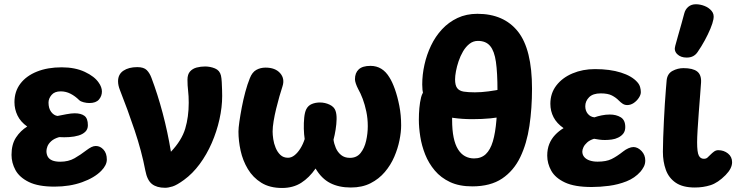

<svg xmlns="http://www.w3.org/2000/svg" viewBox="-20 -877 3522 915"><path d="M239.7 12.4Q162.3 12.4 117.6 -9.6Q72.8 -31.6 53.8 -66.3Q34.9 -101.1 34.9 -138.9Q34.9 -189 56.2 -221.6Q77.6 -254.2 109.7 -274Q78.1 -296.3 63.5 -326.4Q48.9 -356.4 48.9 -390Q48.9 -441.4 77.2 -478.5Q105.4 -515.6 156.3 -535.9Q207.1 -556.2 273.9 -556.2Q337.9 -556.2 384.3 -534.4Q430.8 -512.7 450.8 -482.6Q457.7 -473.1 461.7 -462.2Q465.7 -451.3 465.7 -441.1Q465.7 -419.3 451.6 -402.7Q437.4 -386 405.8 -386Q393 -386 378.7 -389.6Q364.3 -393.2 357.3 -399.9Q338.3 -418.9 316.3 -430.2Q294.2 -441.6 269.3 -441.6Q239.9 -441.6 225.6 -424.4Q211.2 -407.3 211.2 -388.2Q211.2 -360.6 223.8 -343.8Q236.3 -327 254.1 -324.4Q271.6 -327.9 295.6 -332.5Q319.7 -337.1 335.9 -337.1Q365.9 -337.1 382.3 -325Q398.8 -312.9 398.8 -280.1Q398.8 -261 386.5 -249.1Q374.2 -237.1 354.2 -231.2Q334.2 -225.2 310.1 -223.7Q286 -222.1 262.1 -223.6Q237.6 -216.6 224.1 -204.2Q210.7 -191.9 206 -179.2Q201.3 -166.6 201.3 -157.2Q201.3 -141.9 207.8 -130.2Q214.3 -118.6 229.2 -112.4Q244 -106.3 267.2 -106.3Q306.3 -106.3 335.3 -122.9Q364.3 -139.6 392 -161Q404.9 -170.8 415.7 -176.1Q426.4 -181.3 436.6 -181.3Q457.6 -181.3 473.3 -163.9Q489.1 -146.6 489.1 -116.7Q489.1 -89.9 462.4 -62.8Q430.1 -29.8 371.3 -8.7Q312.6 12.4 239.7 12.4Z M766.7 17.9Q727.2 17.9 704.3 0Q681.4 -17.9 672.6 -64.3Q655.2 -155.8 621.7 -255.6Q588.2 -355.3 551.7 -447.4Q542.6 -470.1 542.6 -489.7Q542.6 -522.9 568 -540Q593.4 -557.1 634.3 -557.1Q665.3 -557.1 679.4 -542.9Q693.4 -528.8 701.8 -505.9Q731.4 -427.6 755.2 -338.1Q779 -248.6 794.6 -153.8Q845.9 -207.9 862.7 -263.9Q879.4 -320 879.4 -387.1Q879.4 -420.1 876.4 -444.9Q873.4 -469.8 873.4 -496.9Q873.4 -522.8 885.7 -536.4Q897.9 -550.1 917.3 -555.2Q936.8 -560.2 957.3 -560.2Q981.9 -560.2 1004.5 -550.9Q1027.1 -541.6 1033 -517Q1035.8 -504.6 1036.8 -485.7Q1037.8 -466.8 1038.3 -448.6Q1038.8 -430.4 1038.8 -419.4Q1038.8 -366.3 1025.9 -308.4Q1013 -250.4 989.2 -195.6Q965.3 -140.8 931.7 -95.2Q898 -49.6 857.2 -19.9Q822.8 5.2 802.2 11.6Q781.7 17.9 766.7 17.9Z M1324.2 18.8Q1265.4 18.8 1225.4 -6.1Q1185.4 -31 1161.2 -71.4Q1136.9 -111.9 1126.7 -158.9Q1116.4 -205.9 1116.4 -249.9Q1116.4 -266.6 1120.8 -297.3Q1125.2 -328.1 1132.3 -365.4Q1139.4 -402.8 1149.2 -439.2Q1159 -475.6 1170.6 -504.2Q1181.7 -532.8 1201.3 -543.8Q1220.9 -554.8 1245.4 -554.8Q1291.7 -554.8 1314.9 -528.5Q1338.2 -502.2 1326.2 -465.3Q1319.6 -445.6 1311.6 -417.6Q1303.6 -389.6 1296.1 -358.8Q1288.6 -328 1283.9 -299.4Q1279.2 -270.8 1279.2 -250Q1279.2 -235.1 1282.2 -214.1Q1285.2 -193 1293.7 -172.6Q1302.1 -152.2 1316.3 -138.7Q1330.4 -125.2 1352.6 -125.2Q1368.7 -125.2 1383.8 -137.2Q1398.9 -149.2 1411.6 -169.6Q1424.3 -190 1432 -214.4Q1428.6 -236.1 1427.9 -263.7Q1427.3 -291.2 1429.8 -316.4Q1432.3 -341.6 1439.3 -355.9Q1448.2 -373.8 1465.8 -381.2Q1483.3 -388.6 1504.6 -388.6Q1529.2 -388.6 1551.1 -378.1Q1572.9 -367.6 1579 -348.9Q1584.6 -333 1584.1 -309.1Q1583.6 -285.2 1579.4 -259.2Q1575.3 -233.1 1569.4 -211.4Q1571.9 -191.8 1580.5 -171.7Q1589.1 -151.7 1605.6 -138.2Q1622 -124.7 1647.6 -124.7Q1680 -124.7 1698.5 -147.9Q1717 -171.2 1724.8 -205.9Q1732.7 -240.7 1732.7 -275.7Q1732.7 -312.1 1725.8 -345.1Q1718.9 -378.1 1708.6 -405.7Q1698.2 -433.2 1686.9 -452.8Q1680.1 -465.9 1675.8 -478.6Q1671.6 -491.3 1671.6 -499.2Q1671.6 -529.7 1689.6 -546.4Q1707.6 -563.1 1745.7 -563.1Q1803.2 -563.1 1836.2 -507.6Q1849.2 -487.3 1861.8 -452.3Q1874.3 -417.3 1883 -373Q1891.7 -328.7 1891.7 -279.2Q1891.7 -247.7 1883.8 -208.6Q1876 -169.4 1859 -129.9Q1842 -90.3 1813.9 -57.2Q1785.9 -24.1 1745.9 -3.8Q1706 16.6 1651.9 16.6Q1594.6 16.6 1553.4 -4.7Q1512.2 -25.9 1483.9 -73.9Q1453.8 -30.2 1415.3 -5.7Q1376.8 18.8 1324.2 18.8Z M2230.6 11.2Q2168.7 11.2 2124.9 -9.3Q2081.1 -29.9 2052.1 -64.3Q2023 -98.8 2006.3 -140.7Q1989.7 -182.7 1982.9 -225.8Q1976.1 -269 1976.1 -306.3Q1976.1 -334.3 1978.5 -361.8Q1980.9 -389.2 1986.9 -413.6Q1992.8 -436.3 2007.1 -449.4Q2021.4 -462.4 2046.6 -462.4Q2066.3 -462.4 2089.7 -456.1Q2113.1 -449.7 2128.6 -435.2Q2144.1 -420.8 2140.6 -396.6Q2137.6 -370.6 2136.1 -350.6Q2134.6 -330.6 2134.6 -306.3Q2134.6 -257.2 2141.8 -222.2Q2149 -187.2 2162.9 -165.2Q2176.8 -143.1 2196.2 -132.6Q2215.6 -122 2239.3 -122Q2273.4 -122 2295.1 -142.5Q2316.8 -163 2328.8 -203.4Q2340.8 -243.9 2345.8 -304.8Q2350.8 -365.8 2350.8 -445.7Q2350.8 -530.4 2343.4 -582.1Q2336 -633.8 2315.8 -657.9Q2295.6 -682.1 2257.6 -682.1Q2235.2 -682.1 2217.5 -668.2Q2199.8 -654.3 2186.8 -632.3Q2173.9 -610.2 2165.5 -585.3Q2157.1 -560.4 2152.9 -537.4Q2148.7 -514.4 2148.7 -498.9Q2148.7 -470.4 2158.7 -457.2Q2168.7 -443.9 2189.7 -440.4Q2210.8 -437 2243.1 -437Q2273.9 -437 2307.9 -441.6Q2341.9 -446.1 2373.1 -452.5Q2404.3 -458.9 2427.1 -464.6Q2458.9 -472.7 2476.3 -465Q2493.7 -457.3 2500.5 -441.3Q2507.3 -425.2 2507.3 -407Q2507.3 -394.1 2503.4 -381.9Q2499.6 -369.7 2483.2 -359Q2454.6 -340 2389.7 -324.6Q2324.8 -309.1 2230.7 -309.1Q2183.9 -309.1 2141 -315.1Q2098.1 -321.1 2064.6 -338.1Q2031 -355.1 2011.6 -388Q1992.2 -420.9 1992.2 -474.4Q1992.2 -521 2002.8 -568.6Q2013.3 -616.2 2034.1 -659.7Q2054.8 -703.2 2086.4 -737.3Q2118 -771.3 2160.2 -791.3Q2202.4 -811.2 2255 -811.2Q2381.1 -811.2 2448.3 -726.7Q2515.4 -642.2 2515.4 -454.3Q2515.4 -361 2503 -277Q2490.6 -193 2459.4 -128.1Q2428.2 -63.2 2372.8 -26Q2317.3 11.2 2230.6 11.2Z M2799.6 14.2Q2718.4 14.2 2672.4 -7.4Q2626.3 -29 2607.1 -63.4Q2587.9 -97.8 2587.9 -135.3Q2587.9 -166.6 2597.7 -190.9Q2607.6 -215.2 2625.3 -233.9Q2643 -252.7 2665.8 -266.4Q2633.4 -288.8 2618.1 -318.2Q2602.8 -347.6 2602.8 -382.4Q2602.8 -432.7 2631.4 -469.7Q2660 -506.8 2708.4 -527.2Q2756.8 -547.7 2815.6 -547.7Q2887.1 -547.7 2939.1 -531.2Q2991.1 -514.8 3016.8 -485.9Q3027 -474.7 3030.5 -462.1Q3034 -449.6 3034 -437.9Q3034 -425.2 3024.3 -410.7Q3014.7 -396.1 3000.1 -386.2Q2985.4 -376.3 2969.2 -376.3Q2957.1 -376.3 2947.6 -382.5Q2938.1 -388.7 2929.1 -397.9Q2915.7 -411.8 2896.4 -421.9Q2877.1 -432 2842.8 -432Q2805.7 -432 2787.4 -413.6Q2769.2 -395.2 2769.2 -370.8Q2769.2 -349.3 2781.3 -334.6Q2793.4 -319.9 2812.9 -317.8Q2827.7 -323.2 2847.3 -327.2Q2866.9 -331.2 2886.1 -331.2Q2916.7 -331.2 2938.2 -318.1Q2959.8 -304.9 2959.8 -271.6Q2959.8 -252.9 2950.7 -240.9Q2941.6 -228.9 2925.9 -221.3Q2912.1 -214.3 2895.3 -212.1Q2878.4 -209.8 2862.8 -209.8Q2848.4 -209.8 2835.5 -211.7Q2822.6 -213.7 2811.1 -215.7Q2790.7 -209.4 2778.2 -198.2Q2765.7 -186.9 2760.4 -175.2Q2755.1 -163.6 2755.1 -154.7Q2755.1 -139.7 2764.3 -128.7Q2773.6 -117.8 2790.1 -112.2Q2806.7 -106.6 2827.9 -106.6Q2868.8 -106.6 2894.1 -118.9Q2919.4 -131.2 2950.8 -156Q2961.3 -164.4 2974.7 -170.4Q2988 -176.3 2999.4 -176.3Q3020.2 -175.6 3037.7 -156.9Q3055.1 -138.3 3055.1 -112Q3055.1 -95.6 3047.8 -81.9Q3040.4 -68.2 3032.2 -58.8Q3005.1 -28.4 2965.6 -12.8Q2926.1 2.8 2883 8.5Q2839.9 14.2 2799.6 14.2Z M3291.3 16.6Q3233.7 16.6 3200.3 -6.3Q3167 -29.1 3153.1 -67.8Q3139.1 -106.6 3139.1 -153.7Q3139.1 -181.8 3140.5 -220.4Q3141.9 -259 3143.9 -300.9Q3145.9 -342.9 3148.4 -382.2Q3150.9 -421.4 3153.4 -451.3Q3155.9 -481.2 3157.1 -495.4Q3160.7 -526.2 3185.3 -539.3Q3209.9 -552.3 3236.9 -552.3Q3281.9 -552.3 3302.4 -536.4Q3323 -520.4 3321 -484.2Q3319.6 -463.3 3316.6 -424.7Q3313.6 -386.1 3310.2 -342Q3306.8 -297.9 3304.5 -259Q3302.2 -220.1 3302.2 -199.2Q3302.2 -151.1 3310.2 -135.7Q3318.1 -120.3 3334.2 -120.3Q3344.7 -120.3 3350.9 -125.5Q3357.1 -130.7 3366.6 -140.6Q3373.8 -148 3382.9 -154.7Q3392.1 -161.3 3403 -161.3Q3429.4 -161.3 3449.2 -145.6Q3468.9 -129.8 3468.9 -104.1Q3468.9 -89.4 3461.4 -74.3Q3453.9 -59.1 3437.8 -42.6Q3401.1 -5.6 3366.1 5.5Q3331 16.6 3291.3 16.6ZM3252.4 -602.6Q3224 -602.6 3207.4 -618.9Q3190.8 -635.2 3198.1 -659Q3203.3 -677.9 3211.3 -706.6Q3219.2 -735.2 3227.8 -764.6Q3236.3 -793.9 3241 -813.2Q3246 -832.7 3260.4 -844.7Q3274.9 -856.7 3296.4 -856.7Q3316.9 -856.7 3337.6 -848.6Q3358.2 -840.6 3371.4 -824.8Q3384.7 -809 3379.9 -785.2Q3376.4 -766.4 3365.4 -739.9Q3354.3 -713.3 3338.5 -684.3Q3322.7 -655.2 3304.3 -628.7Q3296 -616.3 3283.2 -609.4Q3270.4 -602.6 3252.4 -602.6Z"/></svg>

Font: Playpen Sans
Style: Regular
Weight: 400
Designer: Laura Meseguer, Veronika Burian, José Scaglione, Kostas Bartsokas, Vera Evstafieva, Tom Grace, Yorlmar Campos
Foundry: TypeTogether
Version: Version 2.000